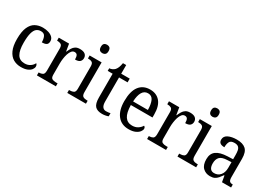

<svg xmlns="http://www.w3.org/2000/svg" viewBox="0 -1554 3280 2360"><g transform="rotate(30 1640.5 -374.0)"><path d="M262 10Q200 10 152.5 -18Q105 -46 77.5 -106.5Q50 -167 50 -265Q50 -372 77.5 -433.5Q105 -495 152 -520.5Q199 -546 258 -546Q301 -546 338 -534.5Q375 -523 397.5 -500.5Q420 -478 420 -444Q420 -410 399.5 -396Q379 -382 335 -382Q335 -429 319.5 -462.5Q304 -496 258 -496Q223 -496 197.5 -476Q172 -456 158 -406Q144 -356 144 -266Q144 -159 176 -105Q208 -51 280 -51Q325 -51 357 -72.5Q389 -94 404 -126Q421 -112 421 -87Q421 -65 404 -42.5Q387 -20 352 -5Q317 10 262 10Z M486 0V-42H489Q520 -42 542 -54Q564 -66 564 -114V-426Q564 -471 542 -482.5Q520 -494 490 -494H487V-536H633L650 -434H654Q667 -464 682 -489.5Q697 -515 721 -530.5Q745 -546 784 -546Q834 -546 858 -526Q882 -506 882 -472Q882 -441 861.5 -422Q841 -403 794 -403Q794 -444 783 -462.5Q772 -481 745 -481Q721 -481 704 -460Q687 -439 676.5 -406.5Q666 -374 661 -337.5Q656 -301 656 -270V-109Q656 -64 678 -53Q700 -42 730 -42H755V0Z M1045 -638Q1022 -638 1006.5 -651.5Q991 -665 991 -698Q991 -732 1006.5 -745Q1022 -758 1045 -758Q1068 -758 1084 -745Q1100 -732 1100 -698Q1100 -665 1084 -651.5Q1068 -638 1045 -638ZM917 0V-42H929Q960 -42 982 -53.5Q1004 -65 1004 -109V-426Q1004 -470 983 -482Q962 -494 931 -494H925V-536H1095V-114Q1095 -67 1116.5 -54.5Q1138 -42 1170 -42H1182V0Z M1415 10Q1346 10 1314 -24.5Q1282 -59 1282 -145V-483H1212V-520Q1231 -521 1251 -529.5Q1271 -538 1286 -554Q1301 -571 1310.5 -595Q1320 -619 1327 -659H1373V-536H1494V-483H1373V-143Q1373 -91 1391 -67Q1409 -43 1441 -43Q1459 -43 1473.5 -45Q1488 -47 1502 -50V-6Q1490 0 1465 5Q1440 10 1415 10Z M1790 10Q1688 10 1631 -62Q1574 -134 1574 -264Q1574 -405 1628 -475.5Q1682 -546 1781 -546Q1872 -546 1923.5 -485Q1975 -424 1975 -306V-262H1668Q1670 -152 1704.5 -101Q1739 -50 1806 -50Q1854 -50 1887 -72Q1920 -94 1936 -123Q1944 -120 1950 -111.5Q1956 -103 1956 -90Q1956 -70 1938 -46.5Q1920 -23 1883.5 -6.5Q1847 10 1790 10ZM1880 -314Q1879 -395 1857 -444Q1835 -493 1781 -493Q1729 -493 1701.5 -447Q1674 -401 1670 -314Z M2050 0V-42H2053Q2084 -42 2106 -54Q2128 -66 2128 -114V-426Q2128 -471 2106 -482.5Q2084 -494 2054 -494H2051V-536H2197L2214 -434H2218Q2231 -464 2246 -489.5Q2261 -515 2285 -530.5Q2309 -546 2348 -546Q2398 -546 2422 -526Q2446 -506 2446 -472Q2446 -441 2425.5 -422Q2405 -403 2358 -403Q2358 -444 2347 -462.5Q2336 -481 2309 -481Q2285 -481 2268 -460Q2251 -439 2240.5 -406.5Q2230 -374 2225 -337.5Q2220 -301 2220 -270V-109Q2220 -64 2242 -53Q2264 -42 2294 -42H2319V0Z M2609 -638Q2586 -638 2570.5 -651.5Q2555 -665 2555 -698Q2555 -732 2570.5 -745Q2586 -758 2609 -758Q2632 -758 2648 -745Q2664 -732 2664 -698Q2664 -665 2648 -651.5Q2632 -638 2609 -638ZM2481 0V-42H2493Q2524 -42 2546 -53.5Q2568 -65 2568 -109V-426Q2568 -470 2547 -482Q2526 -494 2495 -494H2489V-536H2659V-114Q2659 -67 2680.5 -54.5Q2702 -42 2734 -42H2746V0Z M2946 10Q2885 10 2844.5 -29Q2804 -68 2804 -150Q2804 -230 2856 -268Q2908 -306 3014 -310L3090 -313V-373Q3090 -410 3084.5 -437.5Q3079 -465 3061 -480.5Q3043 -496 3006 -496Q2954 -496 2938.5 -465.5Q2923 -435 2923 -387Q2883 -387 2862.5 -402Q2842 -417 2842 -450Q2842 -499 2890.5 -522.5Q2939 -546 3011 -546Q3096 -546 3139 -507Q3182 -468 3182 -373V-114Q3182 -72 3195 -57Q3208 -42 3239 -42H3242V0H3113L3098 -87H3091Q3072 -59 3053 -37Q3034 -15 3009.5 -2.5Q2985 10 2946 10ZM2971 -48Q3026 -48 3058.5 -87.5Q3091 -127 3091 -191V-272L3033 -269Q2957 -266 2927.5 -234.5Q2898 -203 2898 -145Q2898 -98 2916 -73Q2934 -48 2971 -48Z"/></g></svg>

Font: Noto Serif Lao SemCond
Style: Regular
Weight: 400
Width: 4
Designer: Monotype Design Team
Foundry: Monotype Imaging Inc.
Version: Version 2.004; ttfautohint (v1.8.4.7-5d5b)